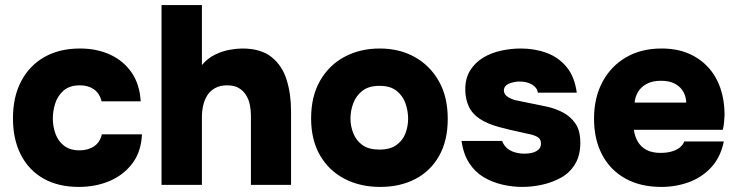

<svg xmlns="http://www.w3.org/2000/svg" viewBox="-20 -728 2903 756"><path d="M290 8Q210 8 152 -24.5Q94 -57 62.5 -118Q31 -179 31 -262Q31 -347 63.5 -408.5Q96 -470 155 -503.5Q214 -537 295 -537Q362 -537 414.5 -512.5Q467 -488 498.5 -442Q530 -396 534 -329H380Q372 -361 349.5 -376.5Q327 -392 295 -392Q254 -392 230.5 -371.5Q207 -351 197.5 -321Q188 -291 188 -262Q188 -230 198.5 -201Q209 -172 232.5 -154Q256 -136 293 -136Q327 -136 350.5 -152Q374 -168 381 -199H539Q536 -131 501.5 -85Q467 -39 412 -15.5Q357 8 290 8Z M616 0V-708H775V-472Q798 -499 827 -513Q856 -527 884.5 -532Q913 -537 934 -537Q1007 -537 1049 -503.5Q1091 -470 1108.5 -414Q1126 -358 1126 -291V0H968V-274Q968 -293 964 -314Q960 -335 949.5 -352.5Q939 -370 921 -381Q903 -392 874 -392Q847 -392 827.5 -381.5Q808 -371 796.5 -353Q785 -335 780 -312.5Q775 -290 775 -267V0Z M1477 8Q1398 8 1336.5 -24Q1275 -56 1240 -116.5Q1205 -177 1205 -262Q1205 -349 1240.5 -410.5Q1276 -472 1337 -504.5Q1398 -537 1475 -537Q1553 -537 1613 -503.5Q1673 -470 1708 -408.5Q1743 -347 1743 -260Q1743 -175 1709.5 -115Q1676 -55 1616 -23.5Q1556 8 1477 8ZM1474 -139Q1516 -139 1541 -157Q1566 -175 1576.5 -203Q1587 -231 1587 -261Q1587 -291 1576.5 -321Q1566 -351 1541.5 -370.5Q1517 -390 1474 -390Q1432 -390 1407 -370.5Q1382 -351 1371 -321.5Q1360 -292 1360 -261Q1360 -231 1371.5 -202.5Q1383 -174 1407.5 -156.5Q1432 -139 1474 -139Z M2036 8Q1998 8 1958.5 -1Q1919 -10 1885 -30Q1851 -50 1828 -85Q1805 -120 1797 -173H1957Q1963 -157 1975.5 -145.5Q1988 -134 2006.5 -128.5Q2025 -123 2044 -123Q2057 -123 2069 -125Q2081 -127 2090.5 -132Q2100 -137 2105 -144.5Q2110 -152 2110 -163Q2110 -179 2099.5 -186.5Q2089 -194 2070.5 -198.5Q2052 -203 2028 -208Q1989 -216 1944.5 -228Q1900 -240 1869 -260Q1854 -270 1843 -282.5Q1832 -295 1825.5 -309.5Q1819 -324 1815.5 -340.5Q1812 -357 1812 -376Q1812 -420 1831.5 -451Q1851 -482 1882.5 -501Q1914 -520 1953 -528.5Q1992 -537 2031 -537Q2086 -537 2133 -519.5Q2180 -502 2211.5 -463.5Q2243 -425 2251 -363H2098Q2095 -383 2075 -395Q2055 -407 2025 -407Q2014 -407 2003 -404.5Q1992 -402 1983.5 -398.5Q1975 -395 1969.5 -388Q1964 -381 1964 -371Q1964 -364 1968.5 -357Q1973 -350 1982.5 -344.5Q1992 -339 2007 -334Q2041 -327 2073 -320.5Q2105 -314 2134 -308Q2166 -301 2196 -285.5Q2226 -270 2245.5 -242Q2265 -214 2265 -166Q2265 -116 2244.5 -82Q2224 -48 2190 -29Q2156 -10 2116 -1Q2076 8 2036 8Z M2584 8Q2502 8 2442.5 -25Q2383 -58 2351 -118.5Q2319 -179 2319 -261Q2319 -343 2352 -405Q2385 -467 2444.5 -502Q2504 -537 2585 -537Q2644 -537 2689.5 -518Q2735 -499 2767.5 -464Q2800 -429 2816.5 -381Q2833 -333 2833 -276Q2832 -261 2831 -246.5Q2830 -232 2826 -217H2476Q2479 -192 2491 -171Q2503 -150 2525 -138Q2547 -126 2581 -126Q2605 -126 2624.5 -131.5Q2644 -137 2657 -147.5Q2670 -158 2674 -171H2830Q2817 -108 2780 -68.5Q2743 -29 2692 -10.5Q2641 8 2584 8ZM2479 -324H2682Q2682 -345 2671.5 -365Q2661 -385 2639 -397.5Q2617 -410 2582 -410Q2548 -410 2525 -397Q2502 -384 2491 -364Q2480 -344 2479 -324Z"/></svg>

Font: Onest ExtraBold
Style: Regular
Weight: 800
Designer: Dmitri Voloshin, Andrey Kudryavtsev
Foundry: Dmitri Voloshin, Andrey Kudryavtsev
Version: Version 1.000;gftools[0.9.33]